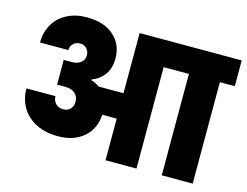

<svg xmlns="http://www.w3.org/2000/svg" viewBox="-101 -914 1386 1079"><g transform="rotate(15 591.5 -374.5)"><path d="M1183 -590H1096V0H916V-590H769V0H589V-242H505Q500 -158 443 -109.5Q386 -61 295 -61Q223 -61 169 -87.5Q115 -114 85 -163Q55 -212 55 -275H224Q224 -250 240 -232.5Q256 -215 284 -215Q311 -215 326 -231.5Q341 -248 341 -275Q341 -303 321 -321.5Q301 -340 263 -340H216V-484H263Q295 -484 315 -499.5Q335 -515 335 -541Q335 -566 320 -581.5Q305 -597 282 -597Q258 -597 242.5 -582Q227 -567 227 -544H62Q62 -604 89 -650.5Q116 -697 166 -723Q216 -749 282 -749Q380 -749 437.5 -699Q495 -649 495 -565Q495 -512 469 -474Q443 -436 395 -418V-414Q421 -407 445 -390H589V-740H1183Z"/></g></svg>

Font: DVN-Poppins ExtBd
Style: Regular
Weight: 800
Designer: Ninad Kale (Devanagari), Jonny Pinhorn (Latin)
Foundry: Indian Type Foundry
Version: 4.004